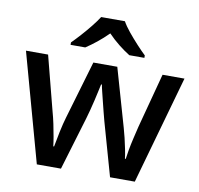

<svg xmlns="http://www.w3.org/2000/svg" viewBox="-83 -854 976 940"><g transform="rotate(10 404.5 -383.5)"><path d="M449 -266Q444 -285 437.5 -310Q431 -335 425 -360Q419 -385 413.5 -406.5Q408 -428 406 -441H402Q399 -428 394.5 -406.5Q390 -385 384 -359.5Q378 -334 371.5 -309Q365 -284 359 -264L280 -1H160L11 -540H121L191 -269Q199 -241 205.5 -209.5Q212 -178 217 -149.5Q222 -121 224 -102H228Q231 -115 234.5 -135Q238 -155 242.5 -176.5Q247 -198 252 -218Q257 -238 261 -251L346 -540H465L548 -251Q554 -231 560.5 -203.5Q567 -176 572.5 -149Q578 -122 580 -103H584Q586 -120 591 -148Q596 -176 603.5 -208Q611 -240 618 -269L690 -540H799L647 -1H524ZM463 -766Q475 -744 497.5 -716.5Q520 -689 544.5 -662.5Q569 -636 588 -618V-606H513Q487 -622 458 -645Q429 -668 403 -695Q376 -668 348 -645.5Q320 -623 294 -606H221V-618Q240 -637 263.5 -663Q287 -689 309 -716.5Q331 -744 345 -766Z"/></g></svg>

Font: Noto Sans Adlam Medium
Style: Regular
Weight: 500
Version: Version 3.001